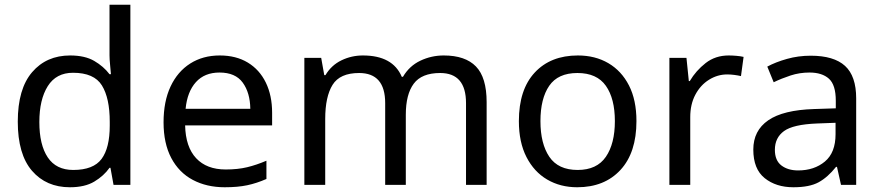

<svg xmlns="http://www.w3.org/2000/svg" viewBox="-20 -780 3713 810"><path d="M275 10Q175 10 115 -59.5Q55 -129 55 -267Q55 -405 115.5 -475.5Q176 -546 276 -546Q338 -546 377.5 -523Q417 -500 442 -467H448Q447 -480 444.5 -505.5Q442 -531 442 -546V-760H530V0H459L446 -72H442Q418 -38 378 -14Q338 10 275 10ZM289 -63Q374 -63 408.5 -109.5Q443 -156 443 -250V-266Q443 -366 410 -419.5Q377 -473 288 -473Q217 -473 181.5 -416.5Q146 -360 146 -265Q146 -169 181.5 -116Q217 -63 289 -63Z M907 -546Q976 -546 1025.5 -516Q1075 -486 1101.5 -431.5Q1128 -377 1128 -304V-251H761Q763 -160 807.5 -112.5Q852 -65 932 -65Q983 -65 1022.5 -74.5Q1062 -84 1104 -102V-25Q1063 -7 1023 1.5Q983 10 928 10Q852 10 793.5 -21Q735 -52 702.5 -113.5Q670 -175 670 -264Q670 -352 699.5 -415Q729 -478 782.5 -512Q836 -546 907 -546ZM906 -474Q843 -474 806.5 -433.5Q770 -393 763 -321H1036Q1035 -389 1004 -431.5Q973 -474 906 -474Z M1852 -546Q1943 -546 1988 -499.5Q2033 -453 2033 -349V0H1946V-345Q1946 -472 1837 -472Q1759 -472 1725.5 -427Q1692 -382 1692 -296V0H1605V-345Q1605 -472 1495 -472Q1414 -472 1383 -422Q1352 -372 1352 -278V0H1264V-536H1335L1348 -463H1353Q1378 -505 1420.5 -525.5Q1463 -546 1511 -546Q1637 -546 1675 -456H1680Q1707 -502 1753.5 -524Q1800 -546 1852 -546Z M2665 -269Q2665 -136 2597.5 -63Q2530 10 2415 10Q2344 10 2288.5 -22.5Q2233 -55 2201 -117.5Q2169 -180 2169 -269Q2169 -402 2236 -474Q2303 -546 2418 -546Q2491 -546 2546.5 -513.5Q2602 -481 2633.5 -419.5Q2665 -358 2665 -269ZM2260 -269Q2260 -174 2297.5 -118.5Q2335 -63 2417 -63Q2498 -63 2536 -118.5Q2574 -174 2574 -269Q2574 -364 2536 -418Q2498 -472 2416 -472Q2334 -472 2297 -418Q2260 -364 2260 -269Z M3054 -546Q3069 -546 3086.5 -544.5Q3104 -543 3117 -540L3106 -459Q3093 -462 3077.5 -464Q3062 -466 3048 -466Q3007 -466 2971 -443.5Q2935 -421 2913.5 -380.5Q2892 -340 2892 -286V0H2804V-536H2876L2886 -438H2890Q2916 -482 2957 -514Q2998 -546 3054 -546Z M3400 -545Q3498 -545 3545 -502Q3592 -459 3592 -365V0H3528L3511 -76H3507Q3472 -32 3433.5 -11Q3395 10 3327 10Q3254 10 3206 -28.5Q3158 -67 3158 -149Q3158 -229 3221 -272.5Q3284 -316 3415 -320L3506 -323V-355Q3506 -422 3477 -448Q3448 -474 3395 -474Q3353 -474 3315 -461.5Q3277 -449 3244 -433L3217 -499Q3252 -518 3300 -531.5Q3348 -545 3400 -545ZM3426 -259Q3326 -255 3287.5 -227Q3249 -199 3249 -148Q3249 -103 3276.5 -82Q3304 -61 3347 -61Q3415 -61 3460 -98.5Q3505 -136 3505 -214V-262Z"/></svg>

Font: Noto Sans Old Hungarian
Style: Regular
Weight: 400
Designer: Monotype Design Team
Foundry: Monotype Imaging Inc.
Version: Version 2.005; ttfautohint (v1.8.4.7-5d5b)